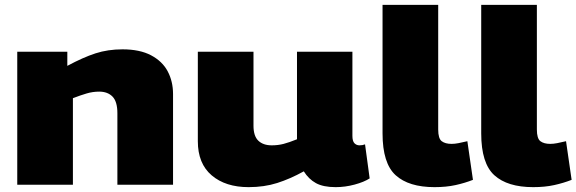

<svg xmlns="http://www.w3.org/2000/svg" viewBox="-20 -760 2372 790"><path d="M51 0V-547H257V-489Q322 -524 373 -540.5Q424 -557 484 -557Q555 -557 601.5 -532.5Q648 -508 670 -466.5Q692 -425 692 -373V0H463V-294Q463 -342 443 -362.5Q423 -383 388 -383Q362 -383 336.5 -375.5Q311 -368 280 -356V0Z M1003 10Q908 10 851 -38.5Q794 -87 794 -179V-547H1023V-243Q1023 -200 1043 -181Q1063 -162 1098 -162Q1124 -162 1147 -168Q1170 -174 1202 -187V-547H1430V-201Q1430 -179 1438.5 -170.5Q1447 -162 1459 -162Q1472 -162 1482 -166L1501 -26Q1478 -11 1439 -0.5Q1400 10 1361 10Q1310 10 1280 -6.5Q1250 -23 1230 -55Q1174 -24 1120.5 -7Q1067 10 1003 10Z M1783 -740V-227Q1783 -190 1797.5 -179Q1812 -168 1838 -168Q1851 -168 1866.5 -171Q1882 -174 1903 -179L1926 -20Q1893 -7 1854.5 1.5Q1816 10 1768 10Q1662 10 1608 -39Q1554 -88 1554 -211V-740Z M2189 -740V-227Q2189 -190 2203.5 -179Q2218 -168 2244 -168Q2257 -168 2272.5 -171Q2288 -174 2309 -179L2332 -20Q2299 -7 2260.5 1.5Q2222 10 2174 10Q2068 10 2014 -39Q1960 -88 1960 -211V-740Z"/></svg>

Font: Georama Extended ExtraBold
Style: Regular
Weight: 800
Width: 7
Designer: Jean-Baptiste Levee
Foundry: Production Type
Version: Version 1.000